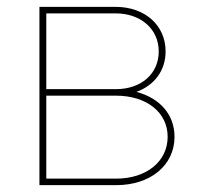

<svg xmlns="http://www.w3.org/2000/svg" viewBox="-20 -540 574 560"><path d="M95 0H319C419 0 489 -58 489 -141C489 -206 446 -254 378 -272C430 -291 463 -334 463 -390C463 -466 403 -520 317 -520H95ZM115 -280V-501H317C391 -501 443 -455 443 -390C443 -325 392 -280 318 -280ZM115 -19V-261H318C408 -261 469 -212 469 -141C469 -69 407 -19 319 -19Z"/></svg>

Font: Fixel Display Thin
Style: Regular
Weight: 100
Designer: AlfaBravo + MacPaw
Foundry: Kyrylo Tkachov, Marchela Mozhyna, Serhii Makarenko, Maria Weinstein, Zakhar Kryvoshyya
Version: Version 1.211